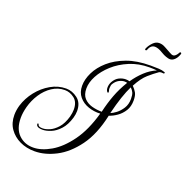

<svg xmlns="http://www.w3.org/2000/svg" viewBox="-134 -838 985 1012"><g transform="rotate(20 358.5 -332.5)"><path d="M166 48Q120 48 83 30.5Q46 13 23.5 -19Q1 -51 1 -96Q1 -109 3 -122.5Q5 -136 9 -150Q23 -196 53.5 -234.5Q84 -273 125 -296.5Q166 -320 211 -320Q245 -320 275 -297Q305 -274 305 -228Q305 -210 299 -189Q286 -145 262.5 -119.5Q239 -94 213.5 -83.5Q188 -73 167 -73Q137 -73 132 -87Q129 -95 133.5 -96Q138 -97 139 -91Q141 -80 165 -80Q182 -80 204 -89.5Q226 -99 247 -122.5Q268 -146 280 -188Q286 -211 286 -229Q286 -271 261 -290.5Q236 -310 207 -310Q169 -310 136.5 -288.5Q104 -267 81 -232Q58 -197 47 -156Q38 -122 38 -93Q38 -32 70.5 0Q103 32 152 32Q198 32 250.5 1.5Q303 -29 349.5 -93Q396 -157 424 -257Q390 -255 357.5 -266Q325 -277 304.5 -301.5Q284 -326 284 -363Q284 -399 303 -438Q322 -477 360 -510.5Q398 -544 454.5 -565Q511 -586 587 -586Q613 -586 633 -585Q653 -584 665 -579Q670 -579 670 -575Q670 -570 663 -570Q663 -570 660.5 -570.5Q658 -571 653 -571Q644 -571 639 -567Q616 -551 588.5 -527Q561 -503 535 -454Q549 -440 557.5 -425Q566 -410 566 -382Q566 -348 551 -324Q536 -300 514 -284.5Q492 -269 470 -262Q446 -151 396 -83Q346 -15 285 16.5Q224 48 166 48ZM428 -269Q440 -321 457 -366.5Q474 -412 502 -458Q498 -459 494.5 -459.5Q491 -460 487 -460Q473 -460 457.5 -452Q442 -444 431 -427Q427 -422 425.5 -414.5Q424 -407 424 -400Q424 -390 427 -384Q427 -384 427 -378Q427 -372 421 -376Q413 -384 413 -400Q413 -416 421 -432Q434 -455 452.5 -464Q471 -473 489 -473Q501 -473 511 -470Q534 -504 563.5 -531.5Q593 -559 627 -573Q619 -574 607.5 -574.5Q596 -575 585 -575Q525 -575 474.5 -554Q424 -533 387 -499.5Q350 -466 330 -428.5Q310 -391 310 -357Q310 -322 327.5 -303Q345 -284 372 -276.5Q399 -269 428 -269ZM473 -278Q485 -282 503 -295.5Q521 -309 535.5 -331.5Q550 -354 550 -385Q550 -408 544.5 -420Q539 -432 528 -442Q499 -384 473 -278ZM670 -652Q662 -652 648 -657Q634 -662 623 -669Q605 -680 594 -683.5Q583 -687 575 -687Q551 -687 540 -655Q538 -653 535 -653Q528 -653 532 -663Q540 -681 555.5 -697Q571 -713 590 -713Q598 -713 606.5 -711Q615 -709 629 -701Q645 -693 658 -685Q671 -677 679 -677Q694 -677 708 -704Q708 -705 711 -705Q719 -705 716 -696Q709 -676 697 -664Q685 -652 670 -652Z"/></g></svg>

Font: Gwendolyn
Style: Regular
Weight: 400
Designer: Robert E. Leuschke
Foundry: Robert E. Leuschke
Version: Version 1.010; ttfautohint (v1.8.3)